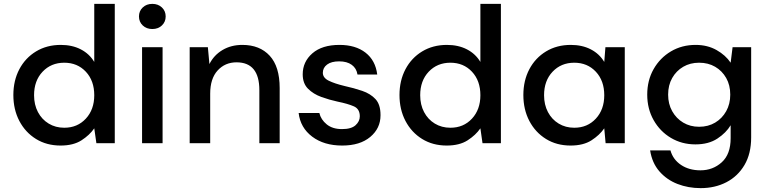

<svg xmlns="http://www.w3.org/2000/svg" viewBox="-20 -740 3968 992"><path d="M293 12Q221 12 166 -22Q111 -56 80 -115Q49 -174 49 -249Q49 -324 80 -382.5Q111 -441 166.5 -474.5Q222 -508 294 -508Q353 -508 397.5 -485Q442 -462 467 -420V-720H573V0H478L467 -77Q443 -42 401 -15Q359 12 293 12ZM312 -80Q380 -80 423.5 -127Q467 -174 467 -248Q467 -323 423.5 -369.5Q380 -416 312 -416Q244 -416 200 -369.5Q156 -323 156 -248Q156 -199 176 -161Q196 -123 231.5 -101.5Q267 -80 312 -80Z M767 -590Q737 -590 717.5 -608.5Q698 -627 698 -655Q698 -683 717.5 -701.5Q737 -720 767 -720Q797 -720 816.5 -701.5Q836 -683 836 -655Q836 -627 816.5 -608.5Q797 -590 767 -590ZM714 0V-496H820V0Z M960 0V-496H1054L1062 -409Q1085 -455 1129.5 -481.5Q1174 -508 1232 -508Q1322 -508 1373.5 -452Q1425 -396 1425 -285V0H1320V-274Q1320 -418 1202 -418Q1143 -418 1104.5 -376Q1066 -334 1066 -256V0Z M1748 12Q1654 12 1593 -34Q1532 -80 1523 -156H1630Q1638 -122 1668 -97.5Q1698 -73 1747 -73Q1795 -73 1817 -93Q1839 -113 1839 -139Q1839 -177 1808.5 -190.5Q1778 -204 1724 -215Q1682 -224 1640.5 -239Q1599 -254 1571.5 -281.5Q1544 -309 1544 -356Q1544 -421 1594 -464.5Q1644 -508 1734 -508Q1817 -508 1868.5 -468Q1920 -428 1929 -355H1827Q1822 -387 1797.5 -405Q1773 -423 1732 -423Q1692 -423 1670 -406.5Q1648 -390 1648 -364Q1648 -338 1678.5 -323Q1709 -308 1759 -296Q1809 -285 1851.5 -270.5Q1894 -256 1920 -228Q1946 -200 1946 -146Q1946 -145 1946 -144Q1946 -77 1893 -32.5Q1840 12 1748 12Z M2288 12Q2216 12 2161 -22Q2106 -56 2075 -115Q2044 -174 2044 -249Q2044 -324 2075 -382.5Q2106 -441 2161.5 -474.5Q2217 -508 2289 -508Q2348 -508 2392.5 -485Q2437 -462 2462 -420V-720H2568V0H2473L2462 -77Q2438 -42 2396 -15Q2354 12 2288 12ZM2307 -80Q2375 -80 2418.5 -127Q2462 -174 2462 -248Q2462 -323 2418.5 -369.5Q2375 -416 2307 -416Q2239 -416 2195 -369.5Q2151 -323 2151 -248Q2151 -199 2171 -161Q2191 -123 2226.5 -101.5Q2262 -80 2307 -80Z M2928 12Q2856 12 2801 -22Q2746 -56 2715 -115Q2684 -174 2684 -249Q2684 -324 2715 -382.5Q2746 -441 2801.5 -474.5Q2857 -508 2929 -508Q2988 -508 3032.5 -485Q3077 -462 3102 -420L3108 -496H3208V0H3109L3102 -77Q3078 -42 3036 -15Q2994 12 2928 12ZM2947 -80Q3015 -80 3058.5 -127Q3102 -174 3102 -248Q3102 -323 3058.5 -369.5Q3015 -416 2947 -416Q2879 -416 2835 -369.5Q2791 -323 2791 -248Q2791 -199 2811 -161Q2831 -123 2866.5 -101.5Q2902 -80 2947 -80Z M3600 232Q3536 232 3480.5 210.5Q3425 189 3387 145.5Q3349 102 3339 37H3444Q3457 84 3498.5 112Q3540 140 3599 140Q3663 140 3709 98.5Q3755 57 3755 -26V-93Q3732 -54 3686.5 -24Q3641 6 3573 6Q3503 6 3446.5 -27.5Q3390 -61 3357 -119.5Q3324 -178 3324 -251Q3324 -325 3357 -383Q3390 -441 3446.5 -474.5Q3503 -508 3574 -508Q3635 -508 3682 -481.5Q3729 -455 3755 -416L3765 -496H3861V-30Q3861 54 3826.5 112.5Q3792 171 3733 201.5Q3674 232 3600 232ZM3592 -85Q3639 -85 3675 -106.5Q3711 -128 3732 -165.5Q3753 -203 3753 -251Q3753 -300 3732 -337Q3711 -374 3675 -395Q3639 -416 3592 -416Q3546 -416 3510 -395Q3474 -374 3453 -337Q3432 -300 3432 -251Q3432 -203 3453 -165.5Q3474 -128 3510 -106.5Q3546 -85 3592 -85Z"/></svg>

Font: Ultramarine Medium
Style: Regular
Weight: 500
Designer: Colophon Foundry, Jonny Pinhorn
Foundry: Colophon Foundry
Version: Version 1.200; ttfautohint (v1.8.3)